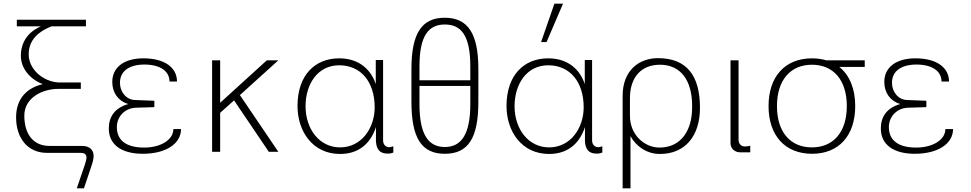

<svg xmlns="http://www.w3.org/2000/svg" viewBox="-20 -830 5309 1050"><path d="M301 -379C216 -383 137 -451 137 -532C137 -597 171 -650 262 -686H450V-722H72V-686H204C129 -654 94 -594 94 -525C94 -457 143 -397 214 -370C125 -349 68 -289 68 -188C68 -75 131 6 237 6H421C447 6 453 19 453 31C453 41 447 64 436 94L400 200H439L480 78C487 58 492 38 492 23C492 -9 471 -32 429 -32H250C169 -32 113 -88 113 -198C113 -295 211 -344 300 -344H422V-379Z M575 -127C575 -40 643 11 761 11C887 11 970 -44 970 -124H928C928 -66 860 -23 768 -23C674 -23 619 -60 619 -135C619 -192 662 -239 724 -241L824 -244V-279L719 -283C671 -284 636 -327 636 -377C636 -440 685 -477 770 -477C854 -477 907 -442 907 -384H948C948 -461 880 -511 764 -511C659 -511 594 -462 594 -382C594 -323 626 -278 681 -261C605 -239 575 -189 575 -127Z M1439 -500 1184 -268V-500H1140V0H1184V-213L1260 -281L1450 0H1502L1292 -310L1502 -500Z M1835 -473C1954 -473 2029 -382 2029 -243C2029 -132 1959 -24 1840 -24C1726 -24 1651 -125 1651 -249C1651 -371 1718 -473 1835 -473ZM2075 -502H2035V-370C2009 -449 1944 -511 1835 -511C1704 -511 1607 -421 1607 -250C1607 -115 1687 12 1840 12C1932 12 2003 -35 2036 -135V-56C2039 -16 2054 10 2100 10C2113 10 2123 8 2131 4V-30C2123 -27 2115 -25 2109 -25C2088 -25 2075 -41 2075 -62Z M2552 -360V-260C2552 -93 2501 -26 2413 -26C2324 -26 2274 -92 2274 -260V-360ZM2274 -391V-467C2274 -636 2324 -696 2413 -696C2502 -696 2552 -636 2552 -467V-391ZM2596 -453C2596 -648 2538 -733 2412 -733C2288 -733 2230 -650 2230 -453V-274C2230 -75 2285 11 2413 11C2541 11 2596 -75 2596 -274Z M2978 -473C3097 -473 3172 -382 3172 -243C3172 -132 3102 -24 2983 -24C2869 -24 2794 -125 2794 -249C2794 -371 2861 -473 2978 -473ZM3178 -502V-370C3152 -449 3087 -511 2978 -511C2847 -511 2750 -421 2750 -250C2750 -115 2830 12 2983 12C3075 12 3146 -35 3179 -135V-56C3182 -16 3197 10 3243 10C3256 10 3266 8 3274 4V-30C3266 -27 3258 -25 3252 -25C3231 -25 3218 -41 3218 -62V-502ZM3012 -810 2939 -600H2969L3059 -810Z M3425 -293C3425 -410 3489 -476 3589 -476C3706 -476 3765 -386 3765 -252V-241C3765 -124 3710 -23 3586 -23C3507 -23 3425 -90 3425 -197ZM3428 200V-86C3455 -35 3512 12 3589 12C3729 12 3808 -89 3808 -240C3808 -414 3738 -512 3578 -512C3475 -512 3385 -445 3385 -306V200Z M3975 -46C3975 -19 3997 3 4028 3H4083V-33C4076 -31 4063 -29 4053 -29C4034 -29 4019 -43 4019 -65V-500H3975Z M4229 -250C4229 -393 4304 -476 4420 -476C4538 -476 4611 -392 4611 -250C4611 -107 4537 -24 4420 -24C4303 -24 4229 -107 4229 -250ZM4709 -464V-500H4499C4475 -507 4449 -511 4421 -511C4273 -511 4183 -411 4183 -250C4183 -89 4273 11 4421 11C4568 11 4657 -89 4657 -250C4657 -345 4626 -419 4570 -464Z M4797 -127C4797 -40 4865 11 4983 11C5109 11 5192 -44 5192 -124H5150C5150 -66 5082 -23 4990 -23C4896 -23 4841 -60 4841 -135C4841 -192 4884 -239 4946 -241L5046 -244V-279L4941 -283C4893 -284 4858 -327 4858 -377C4858 -440 4907 -477 4992 -477C5076 -477 5129 -442 5129 -384H5170C5170 -461 5102 -511 4986 -511C4881 -511 4816 -462 4816 -382C4816 -323 4848 -278 4903 -261C4827 -239 4797 -189 4797 -127Z"/></svg>

Font: Perun ExtraLight
Style: Regular
Weight: 200
Foundry: Copyright (c) Stefan Peev, Context Ltd, 2016
Version: Version 1.089